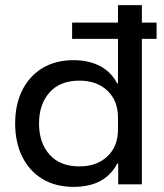

<svg xmlns="http://www.w3.org/2000/svg" viewBox="-20 -720 642 750"><path d="M267.5 10Q196.7 10 145.4 -21.2Q94.2 -52.5 66.7 -108.3Q39.2 -164.2 39.2 -237.5Q39.2 -311.7 66.7 -367.1Q94.2 -422.5 145.4 -453.8Q196.7 -485 267.5 -485Q327.5 -485 371.2 -461.7Q415 -438.3 437.5 -394.2H440.8V-568.3H261.7V-631.7H440.8V-700H534.2V-631.7H591.7V-568.3H534.2V0H441.7V-81.7H438.3Q390.8 10 267.5 10ZM290 -70Q358.3 -70 399.6 -109.2Q440.8 -148.3 440.8 -213.3V-261.7Q440.8 -326.7 399.6 -365.8Q358.3 -405 290 -405Q215 -405 173.8 -359.2Q132.5 -313.3 132.5 -237.5Q132.5 -161.7 173.8 -115.8Q215 -70 290 -70Z"/></svg>

Font: Funnel Display
Style: Regular
Weight: 400
Designer: NORD ID, Kristian Moeller
Foundry: Dicotype
Version: Version 1.000